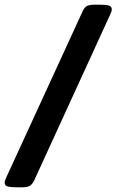

<svg xmlns="http://www.w3.org/2000/svg" viewBox="-54 -722 498 821"><path d="M21 79Q-7 79 -20.5 75.5Q-34 72 -34 59Q-34 53 -31 46Q-28 39 -25 32L299 -673Q307 -691 318 -696.5Q329 -702 353 -702H369Q397 -702 410.5 -698.5Q424 -695 424 -682Q424 -676 421 -669Q418 -662 415 -655L92 50Q83 68 72 73.5Q61 79 38 79Z"/></svg>

Font: Asap Semi Condensed Semi Condensed Regular
Style: Bold Italic
Weight: 700
Width: 4
Italic angle: -6°
Designer: Pablo Cosgaya
Foundry: Omnibus-Type
Version: Version 3.001; ttfautohint (v1.8.4.7-5d5b)